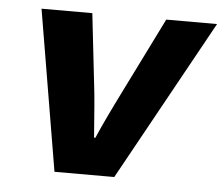

<svg xmlns="http://www.w3.org/2000/svg" viewBox="-42 -547 695 595"><g transform="rotate(5 305.0 -250.0)"><path d="M148 0 64 -500H222L248 -270Q252 -239 261 -116H265Q290 -174 338 -270L452 -500H610L334 0Z"/></g></svg>

Font: TypoPRO Source Code Pro
Style: Italic
Weight: 900
Italic angle: -11°
Monospace: yes
Designer: Paul D. Hunt, Teo Tuominen
Foundry: Adobe Systems Incorporated
Version: Version 1.030;PS 1.0;hotconv 1.0.84;makeotf.lib2.5.63406